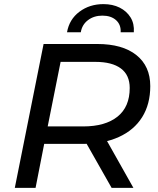

<svg xmlns="http://www.w3.org/2000/svg" viewBox="-20 -914 767 934"><path d="M52 0 192 -700H453Q576 -700 643.5 -646Q711 -592 711 -495Q711 -407 671.5 -344Q632 -281 558 -247.5Q484 -214 382 -214H153L204 -260L153 0ZM523 0 379 -254H486L629 0ZM202 -249 168 -299H385Q492 -299 551.5 -346.5Q611 -394 611 -486Q611 -549 568 -581Q525 -613 444 -613H234L285 -664ZM306 -757Q317 -820 366.5 -857Q416 -894 483 -894Q528 -894 562 -877Q596 -860 615 -829.5Q634 -799 631 -757H567Q569 -794 544.5 -816Q520 -838 478 -838Q437 -838 408 -816Q379 -794 373 -757Z"/></svg>

Font: Montserrat Thin Medium
Style: Italic
Weight: 500
Italic angle: -11.3°
Version: Version 9.000